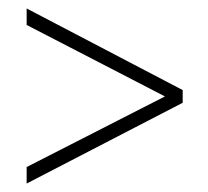

<svg xmlns="http://www.w3.org/2000/svg" viewBox="-20 -549 493 454"><path d="M43 -154V-115L412 -306V-336L43 -529V-490L370 -321Z"/></svg>

Font: Noto Sans Gurmukhi Condensed ExtraLight
Style: Regular
Weight: 200
Width: 3
Designer: Jelle Bosma - Monotype Design Team
Foundry: Monotype Imaging Inc.
Version: Version 2.004